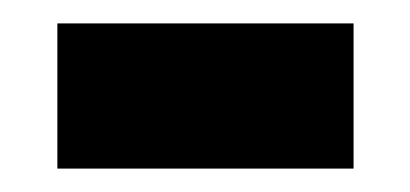

<svg xmlns="http://www.w3.org/2000/svg" viewBox="-20 -350 350 164"><path d="M29 -206V-330H282V-206Z"/></svg>

Font: Noto Sans Condensed
Style: Bold
Weight: 700
Width: 3
Designer: Monotype Design Team
Foundry: Monotype Imaging Inc.
Version: Version 2.013; ttfautohint (v1.8.4.7-5d5b)